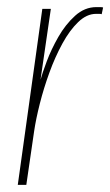

<svg xmlns="http://www.w3.org/2000/svg" viewBox="-20 -520 310 540"><path d="M30 0 99 -495H123L94 -296Q99 -314 111.5 -347.5Q124 -381 144 -416Q164 -451 191 -475.5Q218 -500 251 -500Q255 -500 261 -500Q267 -500 270 -499L266 -480Q264 -481 259.5 -481Q255 -481 250 -481Q224 -481 200 -458Q176 -435 155.5 -397.5Q135 -360 119 -316Q103 -272 92 -228.5Q81 -185 76 -151L54 0Z"/></svg>

Font: Alumni Sans Thin Thin
Style: Italic
Weight: 250
Italic angle: -8°
Version: Version 1.016